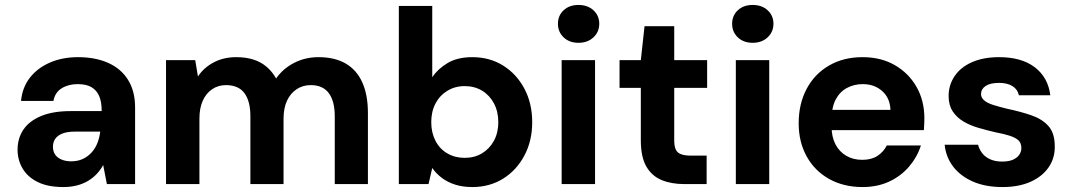

<svg xmlns="http://www.w3.org/2000/svg" viewBox="-20 -744 4331 776"><path d="M236 12Q173 12 132 -8.5Q91 -29 71 -63.5Q51 -98 51 -139Q51 -185 74.5 -220Q98 -255 146 -275Q194 -295 266 -295H391Q391 -332 381 -355.5Q371 -379 350 -391.5Q329 -404 294 -404Q256 -404 229 -387Q202 -370 196 -336H65Q70 -390 100.5 -429.5Q131 -469 181.5 -491Q232 -513 295 -513Q366 -513 418 -489.5Q470 -466 498 -420.5Q526 -375 526 -310V0H412L397 -77Q386 -57 371 -41Q356 -25 336 -13Q316 -1 291 5.5Q266 12 236 12ZM268 -92Q294 -92 314.5 -101.5Q335 -111 350 -127.5Q365 -144 373.5 -165.5Q382 -187 385 -211V-212H282Q251 -212 231.5 -204Q212 -196 203 -182.5Q194 -169 194 -151Q194 -132 203 -119Q212 -106 229 -99Q246 -92 268 -92Z M651 0V-501H769L780 -435Q804 -471 844 -492Q884 -513 935 -513Q973 -513 1003.5 -503.5Q1034 -494 1057 -474.5Q1080 -455 1096 -427Q1124 -467 1169 -490Q1214 -513 1267 -513Q1333 -513 1377.5 -487Q1422 -461 1444.5 -410.5Q1467 -360 1467 -287V0H1333V-274Q1333 -335 1309 -367.5Q1285 -400 1236 -400Q1204 -400 1179 -383.5Q1154 -367 1140 -337Q1126 -307 1126 -264V0H992V-274Q992 -335 968 -367.5Q944 -400 893 -400Q862 -400 837.5 -383.5Q813 -367 799.5 -337Q786 -307 786 -264V0Z M1889 12Q1851 12 1820.5 2.5Q1790 -7 1766.5 -24.5Q1743 -42 1727 -65L1712 0H1592V-720H1727V-432Q1750 -466 1789.5 -489.5Q1829 -513 1889 -513Q1959 -513 2013.5 -479Q2068 -445 2099.5 -385.5Q2131 -326 2131 -250Q2131 -175 2099.5 -115.5Q2068 -56 2013.5 -22Q1959 12 1889 12ZM1858 -106Q1898 -106 1928.5 -124.5Q1959 -143 1976.5 -175.5Q1994 -208 1994 -250Q1994 -293 1976.5 -326Q1959 -359 1928.5 -377.5Q1898 -396 1858 -396Q1819 -396 1788 -377Q1757 -358 1740 -325.5Q1723 -293 1723 -250Q1723 -208 1740 -175Q1757 -142 1788 -124Q1819 -106 1858 -106Z M2250 0V-501H2385V0ZM2318 -571Q2281 -571 2258 -593Q2235 -615 2235 -648Q2235 -681 2258 -702.5Q2281 -724 2318 -724Q2355 -724 2378.5 -702.5Q2402 -681 2402 -648Q2402 -615 2378.5 -593Q2355 -571 2318 -571Z M2746 0Q2693 0 2653.5 -16.5Q2614 -33 2592 -71.5Q2570 -110 2570 -177V-389H2484V-501H2570L2585 -638H2705V-501H2838V-389H2705V-175Q2705 -141 2720 -128Q2735 -115 2771 -115H2836V0Z M2954 0V-501H3089V0ZM3022 -571Q2985 -571 2962 -593Q2939 -615 2939 -648Q2939 -681 2962 -702.5Q2985 -724 3022 -724Q3059 -724 3082.5 -702.5Q3106 -681 3106 -648Q3106 -615 3082.5 -593Q3059 -571 3022 -571Z M3466 12Q3390 12 3331.5 -20.5Q3273 -53 3240.5 -111.5Q3208 -170 3208 -246Q3208 -324 3240 -384.5Q3272 -445 3330.5 -479Q3389 -513 3466 -513Q3541 -513 3597 -480.5Q3653 -448 3684.5 -392.5Q3716 -337 3716 -266Q3716 -256 3715.5 -243.5Q3715 -231 3714 -218H3304V-300H3579Q3577 -348 3545.5 -376Q3514 -404 3467 -404Q3432 -404 3403 -388.5Q3374 -373 3357.5 -341.5Q3341 -310 3341 -261V-232Q3341 -191 3356.5 -161Q3372 -131 3400 -114.5Q3428 -98 3465 -98Q3502 -98 3526.5 -114Q3551 -130 3564 -156H3702Q3687 -109 3654 -70.5Q3621 -32 3573.5 -10Q3526 12 3466 12Z M4032 12Q3963 12 3912.5 -10Q3862 -32 3832.5 -70.5Q3803 -109 3798 -159H3933Q3938 -140 3950 -124.5Q3962 -109 3982.5 -100Q4003 -91 4030 -91Q4057 -91 4074 -98.5Q4091 -106 4099.5 -118.5Q4108 -131 4108 -145Q4108 -166 4096 -177Q4084 -188 4060.5 -195.5Q4037 -203 4005 -209Q3970 -217 3935.5 -227Q3901 -237 3874 -253Q3847 -269 3830.5 -294Q3814 -319 3814 -356Q3814 -400 3838 -436Q3862 -472 3908 -492.5Q3954 -513 4018 -513Q4109 -513 4162.5 -472Q4216 -431 4225 -359H4098Q4093 -383 4072 -396Q4051 -409 4018 -409Q3982 -409 3963.5 -396.5Q3945 -384 3945 -364Q3945 -350 3957 -339Q3969 -328 3992.5 -320.5Q4016 -313 4048 -305Q4105 -293 4148.5 -278Q4192 -263 4217.5 -234.5Q4243 -206 4243 -153Q4244 -105 4218 -67.5Q4192 -30 4144.5 -9Q4097 12 4032 12Z"/></svg>

Font: DM Sans 17pt
Style: Bold
Weight: 700
Version: Version 4.004;gftools[0.9.30]